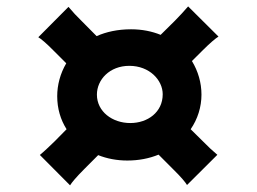

<svg xmlns="http://www.w3.org/2000/svg" viewBox="-20 -610 790 590"><path d="M102.5 -133.8 195.3 -40.5C200.7 -49.3 213.4 -64.9 238.8 -90.3L281.7 -133.3C308.6 -122.6 338.9 -116.7 371.1 -116.7C406.2 -116.7 438.5 -123 467.3 -134.8L511.2 -90.8C537.1 -65.4 549.8 -49.8 554.7 -41.5L647.9 -134.3C633.3 -146.5 618.2 -160.6 603.5 -175.8L565.9 -212.9C587.4 -244.1 599.1 -281.2 599.1 -319.3C599.1 -355.5 588.9 -391.1 569.8 -422.4L601.6 -454.1C627 -479.5 642.6 -492.2 651.4 -497.6L558.1 -590.3C545.9 -575.7 531.7 -561 517.1 -545.9L473.6 -502.9C447.3 -513.7 416.5 -520 382.8 -520C341.8 -520 306.6 -512.2 276.9 -499L231.9 -544.4C216.8 -559.1 202.6 -574.2 190.4 -588.9L97.7 -495.6C106 -490.7 121.6 -478 147 -452.1L183.6 -415.5C165 -383.8 155.8 -348.6 155.8 -314.5C155.8 -276.4 166 -242.2 184.6 -212.9L147 -174.8C131.8 -160.2 117.2 -146 102.5 -133.8ZM277.8 -319.3C277.8 -365.2 316.9 -407.7 377.4 -407.7C439.5 -407.7 480 -363.8 480 -320.3C480 -265.1 433.6 -231.9 380.4 -231.9C325.2 -231.9 277.8 -267.1 277.8 -319.3Z"/></svg>

Font: HammersmithOne
Style: Regular
Weight: 400
Designer: Nicole Fally
Foundry: Nicole Fally
Version: Version 1.003